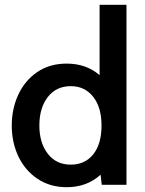

<svg xmlns="http://www.w3.org/2000/svg" viewBox="-20 -770 605 800"><path d="M507 -750V0H404L399 -42Q342 10 258 10Q189 10 137 -24.5Q85 -59 57 -117.5Q29 -176 29 -247Q29 -317 56.5 -376Q84 -435 135.5 -470Q187 -505 258 -505Q339 -505 395 -457V-750ZM403 -247Q403 -323 368 -367Q333 -411 275 -411Q214 -411 179 -365.5Q144 -320 144 -247Q144 -175 179 -129.5Q214 -84 275 -84Q334 -84 368.5 -127Q403 -170 403 -247Z"/></svg>

Font: Cabin SemiBold
Style: Regular
Weight: 600
Designer: Pablo Impallari
Foundry: Pablo Impallari. http://www.impallari.com Igino Marini. http://www.ikern.com
Version: Version 2.001